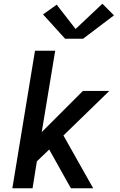

<svg xmlns="http://www.w3.org/2000/svg" viewBox="-20 -1006 640 1026"><path d="M46 0 167 -735H275L203 -300L423 -520H564L319 -282L478 0H359L334 -44L243 -207L177 -144L154 0ZM424 -799H328L210 -929L283 -981L384 -851L527 -986L589 -924Z"/></svg>

Font: Iosevka SS04 Semibold Extended
Style: Italic
Weight: 600
Width: 7
Italic angle: -9°
Monospace: yes
Designer: Belleve Invis
Foundry: Belleve Invis
Version: Version 19.0.0; ttfautohint (v1.8.4)